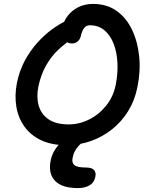

<svg xmlns="http://www.w3.org/2000/svg" viewBox="-20 -731 769 980"><path d="M318 10Q244 10 190.5 -15Q137 -40 105 -84.5Q73 -129 63.5 -186Q54 -243 66 -306Q79 -371 107.5 -423Q136 -475 172 -514.5Q208 -554 244.5 -580.5Q281 -607 310.5 -621Q340 -635 354 -635Q368 -635 377 -630.5Q386 -626 393 -612Q405 -588 391 -568.5Q377 -549 352 -535Q314 -511 278 -477.5Q242 -444 215.5 -397.5Q189 -351 176 -290Q165 -236 177.5 -192Q190 -148 228 -122Q266 -96 331 -96Q384 -96 434.5 -121Q485 -146 522 -192Q559 -238 571 -300Q582 -356 579.5 -409.5Q577 -463 560.5 -506.5Q544 -550 513.5 -576Q483 -602 439 -602Q420 -602 409.5 -588Q399 -574 394 -553Q390 -531 377 -520Q364 -509 348 -509Q332 -509 318.5 -518Q305 -527 299 -545.5Q293 -564 298 -590Q305 -623 325.5 -650Q346 -677 379 -694Q412 -711 455 -711Q525 -711 575 -675.5Q625 -640 654 -579Q683 -518 690.5 -442Q698 -366 681 -285Q668 -219 634.5 -164.5Q601 -110 552 -71Q503 -32 443.5 -11Q384 10 318 10ZM378 229Q295 229 260 191Q225 153 239 86Q247 46 277 11Q307 -24 349 -45.5Q391 -67 438 -67Q448 -67 455 -62Q462 -57 460 -47Q458 -40 453 -35Q448 -30 433 -23Q398 -7 377 18.5Q356 44 351 73Q345 98 359 111Q373 124 418 124Q450 124 460.5 137.5Q471 151 467 170Q461 201 437 215Q413 229 378 229Z"/></svg>

Font: Shantell Sans Medium
Style: Italic
Weight: 500
Italic angle: -11°
Designer: Stephen Nixon, Anya Danilova, Shantell Martin
Foundry: Arrow Type
Version: Version 1.011;[c5ecc13dd]